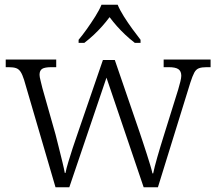

<svg xmlns="http://www.w3.org/2000/svg" viewBox="-20 -786 906 806"><path d="M81 -451Q74 -473 66.5 -484.5Q59 -496 47.5 -500Q36 -504 16 -504H4V-536H216V-504H196Q168 -504 157 -497Q146 -490 146 -472Q146 -464 150.5 -446.5Q155 -429 158 -416L213 -222Q219 -198 227 -166.5Q235 -135 242 -106Q249 -77 252 -60H255Q258 -77 266.5 -105Q275 -133 285 -164Q295 -195 304 -220L412 -534H462L566 -231Q572 -213 580 -189Q588 -165 596 -140Q604 -115 610.5 -93.5Q617 -72 620 -58H623Q628 -83 640 -125Q652 -167 669 -221L728 -410Q733 -427 737 -443Q741 -459 741 -468Q741 -487 729 -495.5Q717 -504 688 -504H667V-536H864V-504H847Q827 -504 815 -499.5Q803 -495 795.5 -481Q788 -467 779 -439L643 0H583L427 -460L271 0H213ZM310 -619Q326 -638 344.5 -664Q363 -690 380 -717Q397 -744 406 -766H474Q483 -744 500 -717Q517 -690 536 -664Q555 -638 570 -619V-606H546Q524 -623 505.5 -640.5Q487 -658 471 -676Q455 -694 440 -714Q425 -694 409 -676Q393 -658 374.5 -640.5Q356 -623 334 -606H310Z"/></svg>

Font: Noto Serif Armenian Light
Style: Regular
Weight: 300
Version: Version 2.007